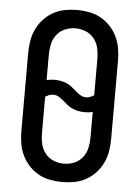

<svg xmlns="http://www.w3.org/2000/svg" viewBox="-53 -785 607 835"><g transform="rotate(5 250.0 -367.5)"><path d="M250 8Q223 8 196.5 3Q170 -2 146.5 -15Q123 -28 104.5 -48Q86 -68 74.5 -92Q63 -116 58.5 -143Q54 -170 54 -196V-539Q54 -565 58.5 -592Q63 -619 74.5 -643Q86 -667 104.5 -687Q123 -707 146.5 -720Q170 -733 196.5 -738Q223 -743 250 -743Q277 -743 303.5 -738Q330 -733 353.5 -720Q377 -707 395.5 -687Q414 -667 425.5 -643Q437 -619 441.5 -592Q446 -565 446 -539V-196Q446 -170 441.5 -143Q437 -116 425.5 -92Q414 -68 395.5 -48Q377 -28 353.5 -15Q330 -2 303.5 3Q277 8 250 8ZM321 -368Q331 -368 339.5 -371.5Q348 -375 356 -380V-539Q356 -562 351 -585Q346 -608 331.5 -626.5Q317 -645 295 -654Q273 -663 250 -663Q227 -663 205 -654Q183 -645 168.5 -626.5Q154 -608 149 -585Q144 -562 144 -539V-428Q153 -430 161.5 -431Q170 -432 179 -432Q192 -432 205.5 -429.5Q219 -427 231 -422Q243 -417 254 -408.5Q265 -400 275 -391Q285 -382 296.5 -375Q308 -368 321 -368ZM250 -72Q273 -72 295 -81Q317 -90 331.5 -108.5Q346 -127 351 -150Q356 -173 356 -196V-307Q348 -305 339 -304Q330 -303 321 -303Q308 -303 294.5 -305.5Q281 -308 269 -313Q257 -318 246 -326.5Q235 -335 225 -344Q215 -353 203.5 -360Q192 -367 179 -367Q169 -367 160.5 -363.5Q152 -360 144 -355V-196Q144 -173 149 -150Q154 -127 168.5 -108.5Q183 -90 205 -81Q227 -72 250 -72Z"/></g></svg>

Font: Iosevka Term Medium
Style: Regular
Weight: 500
Monospace: yes
Designer: Belleve Invis
Foundry: Belleve Invis
Version: Version 26.3.1